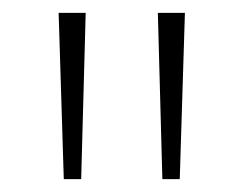

<svg xmlns="http://www.w3.org/2000/svg" viewBox="-20 -734 378 298"><path d="M113 -714 106 -456H79L71 -714ZM267 -714 259 -456H232L225 -714Z"/></svg>

Font: Noto Sans Lao Looped ExtraLight
Style: Regular
Weight: 200
Designer: Mark Frömberg, Ben Mitchell
Foundry: The Fontpad Ltd
Version: Version 1.002; ttfautohint (v1.8.4.7-5d5b)